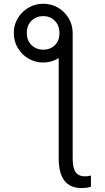

<svg xmlns="http://www.w3.org/2000/svg" viewBox="-20 -780 548 1005"><path d="M52.2 -606.9Q52.2 -649.9 73 -684.5Q93.8 -719.1 128.7 -739.7Q163.7 -760.3 206.3 -760.3Q248.6 -760.3 283.6 -739.9Q318.5 -719.5 339.3 -684.7Q360.1 -649.9 360.4 -607.2V49.4Q360.4 100.5 376.4 121.8Q392.4 143.1 424.4 143.1Q439.6 143.1 456 138.8V197.4Q446.7 201 432.7 202.8Q418.7 204.5 407.3 204.5Q287.3 204.5 287.3 49.4V-475.9Q250 -452.8 206.3 -452.8Q163.7 -452.8 128.6 -473.5Q93.4 -494.3 72.8 -529.5Q52.2 -564.6 52.2 -606.9ZM206.3 -519.9Q242.2 -519.9 266.9 -543.3Q291.5 -566.8 291.2 -607.6Q290.8 -648.1 266.3 -671.9Q241.8 -695.7 206.3 -695.7Q170.5 -695.7 145.4 -671.9Q120.4 -648.1 120.4 -607.6Q120.4 -566.8 145.4 -543.3Q170.5 -519.9 206.3 -519.9Z"/></svg>

Font: Inter Zeller Light
Style: Regular
Weight: 300
Designer: Rasmus Andersson; Joe Bland
Foundry: zeller
Version: Version 3.015;git-dec3a8cb1